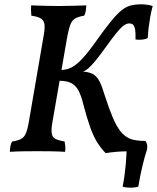

<svg xmlns="http://www.w3.org/2000/svg" viewBox="-20 -704 731 894"><path d="M472 9Q452 -11 434 -39Q416 -67 400.5 -110Q385 -153 368 -218Q358 -260 344.5 -284Q331 -308 310 -318Q289 -328 254 -328L261 -378Q288 -378 311 -389Q334 -400 361.5 -429Q389 -458 428 -513Q469 -571 497 -605Q525 -639 546 -656Q567 -673 589 -678.5Q611 -684 639 -684Q650 -684 665 -682Q680 -680 691 -676Q684 -651 679.5 -625Q675 -599 672 -574.5Q669 -550 668 -527Q657 -521 642 -519.5Q627 -518 611 -520Q612 -553 608.5 -569Q605 -585 598.5 -590Q592 -595 582 -595Q569 -595 555 -584.5Q541 -574 520.5 -548.5Q500 -523 467 -477Q439 -438 421 -417Q403 -396 391 -385.5Q379 -375 368.5 -372Q358 -369 345 -367L348 -372Q389 -371 410 -360.5Q431 -350 443.5 -325Q456 -300 469 -256Q488 -197 505 -157Q522 -117 540 -94Q558 -71 580 -60.5Q602 -50 633 -49Q635 -23 622 0Q593 0 568.5 0.5Q544 1 520.5 3Q497 5 472 9ZM26 3Q26 -11 28.5 -23.5Q31 -36 36 -45Q62 -49 77 -56.5Q92 -64 100 -82Q108 -100 114 -135L184 -542Q190 -576 186.5 -593.5Q183 -611 168.5 -619Q154 -627 126 -631Q125 -642 124.5 -654Q124 -666 125 -679Q154 -678 186 -677Q218 -676 252 -676Q285 -676 317.5 -677Q350 -678 382 -679Q381 -666 379.5 -654Q378 -642 372 -631Q347 -627 332 -619Q317 -611 309 -592.5Q301 -574 294 -538L224 -135Q218 -101 221 -82.5Q224 -64 238.5 -57Q253 -50 281 -45Q283 -35 284 -22.5Q285 -10 283 3Q251 1 219.5 0.5Q188 0 155 0Q122 0 87.5 0.5Q53 1 26 3ZM551 165Q561 114 565.5 62.5Q570 11 570 -30L593 -48H657Q670 -31 664 -6Q654 24 643.5 67.5Q633 111 624 165Q608 170 587.5 170Q567 170 551 165Z"/></svg>

Font: Vollkorn Medium
Style: Italic
Weight: 500
Italic angle: -11°
Designer: Friedrich Althausen
Foundry: Friedrich Althausen
Version: Version 5.000